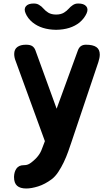

<svg xmlns="http://www.w3.org/2000/svg" viewBox="-20 -805 640 1095"><path d="M225 29 236 0 70 -455Q65 -467 63 -477.5Q61 -488 61 -497Q61 -524 79 -537Q97 -550 128 -550Q152 -550 164 -542Q176 -534 182 -518L303 -185L424 -517Q430 -534 441.5 -542Q453 -550 470 -550Q510 -550 529.5 -536.5Q549 -523 549 -494Q549 -485 547 -474Q545 -463 541 -451L386 10Q379 31 368.5 60.5Q358 90 344 119.5Q330 149 312.5 175.5Q295 202 275 217Q236 246 197.5 258Q159 270 130 270Q95 270 77.5 254.5Q60 239 60 205V203Q61 174 74.5 155.5Q88 137 116 137Q133 137 145 130.5Q157 124 168 114Q181 103 189.5 93.5Q198 84 204.5 74Q211 64 215.5 53.5Q220 43 225 29ZM126 -729Q115 -754 128 -769.5Q141 -785 172 -785Q182 -785 189.5 -783Q197 -781 203 -777Q217 -769 227.5 -756.5Q238 -744 255 -733Q273 -722 300 -722Q327 -722 345 -733Q361 -743 371.5 -755Q382 -767 394 -775Q401 -780 408.5 -782.5Q416 -785 427 -785Q458 -785 471.5 -769.5Q485 -754 474 -729Q461 -700 434 -677Q383 -636 300 -635Q217 -636 166 -677Q138 -700 126 -729Z"/></svg>

Font: Maple Mono NL ExtraBold
Style: Regular
Weight: 800
Monospace: yes
Designer: subframe7536
Version: Version 7.000